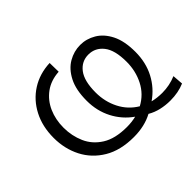

<svg xmlns="http://www.w3.org/2000/svg" viewBox="-115 -696 892 892"><g transform="rotate(-45 330.5 -250.0)"><path d="M320.5 10Q233 10 173.8 -25.5Q114.5 -61 84.2 -120.2Q54 -179.5 54 -251Q54 -325.5 83.8 -383Q113.5 -440.5 166 -474Q218.5 -507.5 287 -510.5L288 -452Q234 -448.5 196.5 -421Q159 -393.5 139.5 -349.5Q120 -305.5 120 -252Q120 -198 140.8 -151Q161.5 -104 207.8 -75Q254 -46 330.5 -46Q363 -46 391.5 -53Q341 -88.5 312.8 -143.2Q284.5 -198 284.5 -264.5Q284.5 -336 307.8 -381.2Q331 -426.5 368 -448Q405 -469.5 446.5 -469.5Q487 -469.5 523.5 -448Q560 -426.5 582.8 -381.5Q605.5 -336.5 605.5 -265.5Q605.5 -195.5 576.5 -140.2Q547.5 -85 496 -49.5Q525.5 -42 559 -42Q607 -42 650.5 -60.5L654.5 -8Q613 10 560 10Q529 10 499.5 3.2Q470 -3.5 444.5 -18.5Q391.5 10 320.5 10ZM341 -262.5Q341 -202 366.8 -151.5Q392.5 -101 441 -72Q492 -99.5 518 -150.2Q544 -201 544 -261.5Q544 -338.5 515.2 -374.8Q486.5 -411 442 -411Q397 -411 369 -374.5Q341 -338 341 -262.5Z"/></g></svg>

Font: Heraclito Light
Style: Regular
Weight: 300
Designer: Kostas Bartsokas (font) & Cristiano Sobral (main changes)
Foundry: Kostas Bartsokas (font) & Cristiano Sobral (main changes)
Version: Version 1.00;July 8, 2020;FontCreator 13.0.0.2655 64-bit